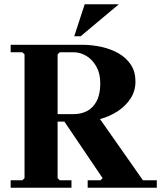

<svg xmlns="http://www.w3.org/2000/svg" viewBox="-20 -880 755 900"><path d="M391 0V-35H451L461 -45L273 -323H448L650 -35H715V0ZM365 -670Q412 -670 456.5 -660Q501 -650 536.5 -629.5Q572 -609 593.5 -576.5Q615 -544 615 -498Q615 -454 592.5 -419Q570 -384 533 -359.5Q496 -335 452 -322.5Q408 -310 365 -310H205L250 -355V-45L260 -35H315V0H30V-35H85L95 -45V-625L85 -635H30V-670ZM250 -300 205 -345H325Q359 -345 387 -359Q415 -373 432.5 -405Q450 -437 450 -490Q450 -535 432 -567.5Q414 -600 385.5 -617.5Q357 -635 325 -635H260L250 -625ZM537 -860 358 -710H328L377 -860Z"/></svg>

Font: Brygada 1918
Style: Bold
Weight: 700
Designer: Mateusz Machalski | Borys Kosmynka | Przemek Hoffer
Foundry: NIEPODLEGLA 2018
Version: Version 3.006